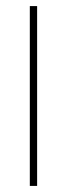

<svg xmlns="http://www.w3.org/2000/svg" viewBox="-20 -611 220 631"><path d="M78 0V-591H102V0Z"/></svg>

Font: Alumni Sans Thin Thin
Style: Regular
Weight: 250
Version: Version 1.018